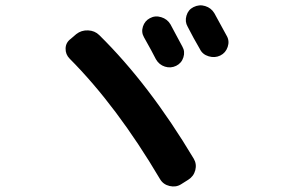

<svg xmlns="http://www.w3.org/2000/svg" viewBox="-20 -746 1040 709"><path d="M533.2 -678.7Q552.7 -689.5 575.2 -682.6Q597.7 -675.8 609.4 -656.2Q616.2 -642.6 631.3 -615.2Q646.5 -587.9 653.3 -574.2Q664.1 -555.7 657.2 -534.2Q650.4 -512.7 630.4 -502.9Q610.4 -493.2 588.9 -500Q567.4 -506.8 555.7 -527.3Q542 -554.7 511.7 -608.4Q501 -627 507.8 -647.9Q514.6 -668.9 533.2 -678.7ZM694.3 -719.7Q715.8 -730.5 737.8 -723.6Q759.8 -716.8 771.5 -697.3Q787.1 -668.9 817.4 -613.3Q828.1 -594.7 820.8 -572.8Q813.5 -550.8 793.5 -541Q773.4 -531.2 750.5 -538.1Q727.5 -544.9 717.8 -565.4Q710 -578.1 694.8 -606Q679.7 -633.8 672.9 -647.5Q662.1 -666 668.5 -688Q674.8 -710 694.3 -719.7ZM571.3 -84Q412.1 -353.5 237.3 -529.3Q221.7 -544.9 222.2 -566.9Q222.7 -588.9 241.2 -602.5L261.7 -620.1Q280.3 -634.8 305.2 -633.8Q330.1 -632.8 346.7 -616.2Q531.2 -434.6 695.3 -160.2Q707 -140.6 701.2 -117.7Q695.3 -94.7 674.8 -82L648.4 -65.4Q629.9 -53.7 606.4 -59.1Q583 -64.5 571.3 -84Z"/></svg>

Font: Rounded Mgen+ 1mn bold
Style: Bold
Weight: 700
Designer: [Source Han Sans]
Ryoko NISHIZUKA  (kana & ideographs); Paul D. Hunt (Latin, Greek & Cyrillic); Wenlong ZHANG  (bopomofo
Version: Version 1.059.20150602